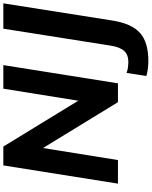

<svg xmlns="http://www.w3.org/2000/svg" viewBox="104 -850 932 1181"><g transform="rotate(-90 570.5 -259.0)"><path d="M32 0ZM32 0 144 -705H260L542 -244L616 -705H761L649 0H533L251 -461L177 0ZM786 187Q768 187 743.5 184.5Q719 182 694 175L713 53Q732 60 749.5 62Q767 64 779 64Q825 64 848.5 38Q872 12 881 -46L985 -705H1141L1035 -33Q1016 85 958.5 136Q901 187 786 187Z"/></g></svg>

Font: Winston
Style: Bold Italic
Weight: 700
Italic angle: -9°
Designer: Original fonts by Vernon Adams / Changes by Cristiano Sobral
Foundry: Original fonts by Vernon Adams / Changes by Cristiano Sobral
Version: Version 2.503;July 17, 2020;FontCreator 13.0.0.2655 64-bit